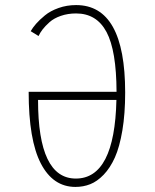

<svg xmlns="http://www.w3.org/2000/svg" viewBox="-20 -726 610 757"><path d="M473.5 -361Q473.5 -277.5 462.5 -212Q451.5 -146.5 433 -105.2Q414.5 -64 388.8 -37.2Q363 -10.5 335.8 0.2Q308.5 11 277.5 11Q189 11 141 -81.5Q93 -174 93 -364H439.5Q439 -526.5 400 -599.8Q361 -673 280 -673Q247.5 -673 220 -663.5Q192.5 -654 175.2 -638.5Q158 -623 148 -610Q138 -597 132 -584L101 -603Q109 -617 122.2 -632.2Q135.5 -647.5 157 -665.2Q178.5 -683 211 -694.5Q243.5 -706 280 -706Q473.5 -706 473.5 -361ZM279 -22Q432 -22 439 -332H130Q130 -22 279 -22Z"/></svg>

Font: League Mono Narrow Thin
Style: Regular
Weight: 100
Width: 3
Designer: Tyler Finck
Foundry: The League of Moveable Type / Tyler Finck
Version: Version 2.210